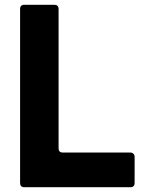

<svg xmlns="http://www.w3.org/2000/svg" viewBox="-20 -783 592 803"><path d="M82 0Q64 0 64 -18V-745Q64 -763 82 -763H207Q225 -763 225 -745V-163Q225 -145 243 -145H525Q533 -145 538 -140Q543 -135 543 -127V-18Q543 0 525 0Z"/></svg>

Font: Open Sauce Two ExtraBold
Style: Regular
Weight: 800
Designer: Alfredo Marco Pradil
Foundry: Creative Sauce Fz LLC
Version: Version 1.477